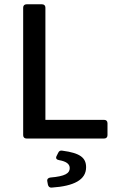

<svg xmlns="http://www.w3.org/2000/svg" viewBox="-20 -645 547 894"><path d="M87.9 -609.4V-15.6C87.9 -5.9 93.8 0 103.5 0H464.8C474.6 0 480.5 -5.9 480.5 -15.6V-71.3C480.5 -81.1 474.6 -86.9 464.8 -86.9H191.4V-609.4C191.4 -619.1 185.5 -625 175.8 -625H103.5C93.8 -625 87.9 -619.1 87.9 -609.4ZM200.2 199.2 203.1 214.8C205.1 223.6 210.9 229.5 220.7 228.5C324.2 221.7 380.9 192.4 380.9 133.8C380.9 89.8 353.5 67.4 270.5 56.6C261.7 54.7 254.9 57.6 251 66.4L243.2 82C238.3 91.8 243.2 98.6 254.9 100.6C288.1 106.4 304.7 118.2 304.7 137.7C304.7 162.1 283.2 175.8 214.8 181.6C204.1 182.6 198.2 189.5 200.2 199.2Z"/></svg>

Font: Ed Sans Neue Medium
Style: Regular
Weight: 500
Designer: Stephen Hutchings
Version: Version 1.004;PS 001.004;hotconv 1.0.88;makeotf.lib2.5.64775